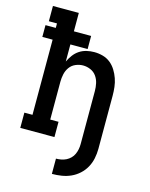

<svg xmlns="http://www.w3.org/2000/svg" viewBox="-137 -821 873 1118"><g transform="rotate(15 300.0 -262.0)"><path d="M287 211V119Q303 119 318.5 116Q334 113 348 106Q362 99 373.5 87.5Q385 76 391.5 61.5Q398 47 401 31.5Q404 16 404 0V-320Q404 -343 399 -366Q394 -389 380.5 -408Q367 -427 345 -436.5Q323 -446 300 -446Q277 -446 255 -436.5Q233 -427 219.5 -408Q206 -389 201 -366Q196 -343 196 -320V-92H246V0H40V-92H89V-545H27V-616H89V-643H40V-735H196V-624H300V-545H196V-442Q206 -463 220 -482Q234 -501 253.5 -514Q273 -527 296 -532.5Q319 -538 343 -538Q369 -538 394.5 -531Q420 -524 440 -508Q460 -492 474 -469.5Q488 -447 496.5 -422.5Q505 -398 508 -372Q511 -346 511 -320V0Q511 29 505 58Q499 87 485 112.5Q471 138 449 158Q427 178 400.5 190Q374 202 345 206.5Q316 211 287 211Z"/></g></svg>

Font: Iosevka Slab Semibold Extended
Style: Regular
Weight: 600
Width: 7
Monospace: yes
Designer: Belleve Invis
Foundry: Belleve Invis
Version: Version 11.1.0; ttfautohint (v1.8.3)